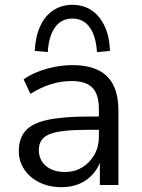

<svg xmlns="http://www.w3.org/2000/svg" viewBox="-20 -767 587 796"><path d="M235 9Q184 9 144 -10.5Q104 -30 81 -64Q58 -98 58 -140Q58 -194 86.5 -225.5Q115 -257 179.5 -270.5Q244 -284 352 -284H404V-229H354Q294 -229 253 -225Q212 -221 187.5 -211.5Q163 -202 152 -185.5Q141 -169 141 -145Q141 -104 170.5 -79Q200 -54 249 -54Q290 -54 321.5 -73.5Q353 -93 371.5 -126Q390 -159 390 -200V-315Q390 -376 363 -403.5Q336 -431 277 -431Q233 -431 191.5 -418Q150 -405 106 -378L78 -438Q105 -457 138.5 -470Q172 -483 208.5 -490Q245 -497 280 -497Q343 -497 385.5 -477Q428 -457 449.5 -415Q471 -373 471 -307V0H394V-112H401Q391 -76 368 -48.5Q345 -21 311.5 -6Q278 9 235 9ZM178 -551 124 -556Q127 -615 146.5 -658Q166 -701 200.5 -724Q235 -747 280 -747Q326 -747 360 -724Q394 -701 414 -658Q434 -615 436 -556L382 -551Q378 -617 352 -653.5Q326 -690 280 -690Q234 -690 208 -653.5Q182 -617 178 -551Z"/></svg>

Font: Nunito Sans 11pt
Style: Regular
Weight: 400
Version: Version 3.101;gftools[0.9.27]